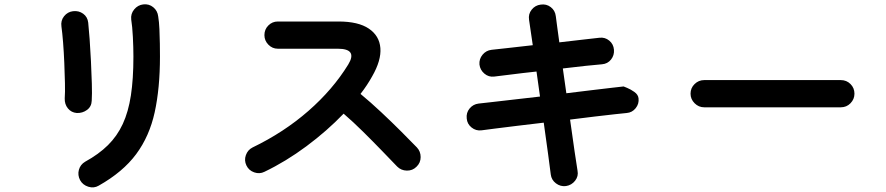

<svg xmlns="http://www.w3.org/2000/svg" viewBox="-20 -803 4040 875"><path d="M430 43Q408 56 382.5 48Q357 40 345 18Q333 -5 339.5 -29Q346 -53 368 -66Q430 -100 472 -141.5Q514 -183 539.5 -238Q565 -293 576.5 -368Q588 -443 588 -545Q588 -587 585.5 -635Q583 -683 578 -714Q575 -740 591.5 -760Q608 -780 633 -783Q659 -786 678.5 -770Q698 -754 701 -728Q705 -704 706.5 -670.5Q708 -637 708.5 -604Q709 -571 709 -545Q709 -401 685 -291.5Q661 -182 600.5 -100.5Q540 -19 430 43ZM330 -288Q305 -290 289.5 -309Q274 -328 275 -355Q277 -381 276 -424.5Q275 -468 273 -516.5Q271 -565 267.5 -609.5Q264 -654 260 -682Q256 -709 272 -729Q288 -749 313 -752Q339 -755 359 -740.5Q379 -726 382 -700Q385 -672 388.5 -624.5Q392 -577 394.5 -524Q397 -471 398.5 -422.5Q400 -374 398 -344Q397 -317 376.5 -302Q356 -287 330 -288Z M1185 -20Q1163 -9 1138.5 -17.5Q1114 -26 1103 -49Q1092 -72 1100.5 -96Q1109 -120 1131 -131Q1274 -200 1385.5 -297.5Q1497 -395 1567 -509Q1611 -581 1519 -581H1246Q1221 -581 1203 -599.5Q1185 -618 1185 -643Q1185 -669 1203 -687Q1221 -705 1246 -705H1523Q1613 -705 1661 -672.5Q1709 -640 1713.5 -584Q1718 -528 1676 -455Q1654 -415 1623 -375Q1669 -337 1717.5 -291.5Q1766 -246 1808.5 -203.5Q1851 -161 1880 -131Q1897 -113 1897 -87Q1897 -61 1878 -43Q1860 -25 1834 -25.5Q1808 -26 1790 -44Q1763 -72 1722 -114.5Q1681 -157 1635 -202.5Q1589 -248 1546 -285Q1470 -206 1376.5 -136.5Q1283 -67 1185 -20Z M2559 45Q2534 48 2513.5 32.5Q2493 17 2490 -8Q2487 -35 2478 -99.5Q2469 -164 2458 -244Q2394 -237 2336 -229.5Q2278 -222 2235.5 -217Q2193 -212 2174 -209Q2149 -206 2129 -222Q2109 -238 2107 -263Q2104 -289 2120 -308.5Q2136 -328 2161 -331Q2177 -333 2219 -337.5Q2261 -342 2319 -349Q2377 -356 2441 -363L2425 -477Q2359 -470 2305.5 -463Q2252 -456 2232 -454Q2207 -451 2187.5 -467.5Q2168 -484 2165 -509Q2163 -534 2179 -553.5Q2195 -573 2220 -576Q2236 -578 2288.5 -583.5Q2341 -589 2408 -597Q2396 -675 2391 -713Q2387 -739 2403 -759Q2419 -779 2444 -782Q2470 -786 2490 -770.5Q2510 -755 2513 -729Q2515 -710 2519.5 -679.5Q2524 -649 2529 -610Q2588 -617 2637 -622.5Q2686 -628 2712 -631Q2737 -634 2756.5 -618Q2776 -602 2778 -576Q2780 -551 2764.5 -531.5Q2749 -512 2723 -510Q2698 -508 2650 -503Q2602 -498 2545 -491L2561 -378Q2622 -386 2676 -392Q2730 -398 2769 -403Q2808 -408 2822 -409Q2822 -409 2838 -402.5Q2854 -396 2871 -384Q2888 -372 2890 -355Q2893 -330 2877 -310Q2861 -290 2836 -288Q2821 -287 2783 -282.5Q2745 -278 2691.5 -272Q2638 -266 2578 -258Q2589 -177 2598.5 -113.5Q2608 -50 2612 -25Q2617 0 2601 20.5Q2585 41 2559 45Z M3189 -314Q3164 -314 3145.5 -332.5Q3127 -351 3127 -376Q3127 -402 3145.5 -420Q3164 -438 3189 -438H3812Q3838 -438 3856 -420Q3874 -402 3874 -376Q3874 -351 3856 -332.5Q3838 -314 3812 -314Z"/></svg>

Font: Zen Maru Gothic
Style: Bold
Weight: 700
Designer: Yoshimichi Ohira
Foundry: Positype
Version: Version 1.001